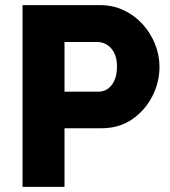

<svg xmlns="http://www.w3.org/2000/svg" viewBox="-20 -730 663 750"><path d="M68 0V-710H371Q422 -710 464.5 -689.5Q507 -669 538 -634.5Q569 -600 586 -557Q603 -514 603 -469Q603 -408 574.5 -353Q546 -298 495.5 -263.5Q445 -229 376 -229H232V0ZM232 -372H366Q385 -372 401 -383Q417 -394 427 -416Q437 -438 437 -470Q437 -503 425.5 -524.5Q414 -546 396.5 -556Q379 -566 360 -566H232Z"/></svg>

Font: Raleway Thin ExtraBold
Style: Regular
Weight: 800
Version: Version 4.026